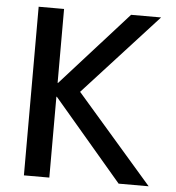

<svg xmlns="http://www.w3.org/2000/svg" viewBox="-52 -779 758 828"><g transform="rotate(5 327.0 -365.0)"><path d="M192 -730V-410H194L482 -730H612L292 -380L622 0H492L194 -350H192V0H82V-730Z"/></g></svg>

Font: Mplus 1p Medium
Style: Regular
Weight: 500
Version: Version 1.061